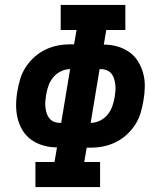

<svg xmlns="http://www.w3.org/2000/svg" viewBox="-20 -755 640 775"><path d="M123 0V-101H200L210 -160Q182 -160 155.5 -167.5Q129 -175 107.5 -190Q86 -205 72 -227.5Q58 -250 51.5 -276Q45 -302 45 -330Q45 -358 50 -386Q54 -411 61.5 -436Q69 -461 83.5 -483.5Q98 -506 118.5 -524.5Q139 -543 163 -554.5Q187 -566 212 -571Q237 -576 263 -576H279L289 -634H225V-735H486V-634H409L399 -575Q427 -575 453.5 -567.5Q480 -560 501.5 -545Q523 -530 537 -507.5Q551 -485 558 -459Q565 -433 564.5 -405Q564 -377 559 -349Q555 -324 547.5 -299Q540 -274 525.5 -251.5Q511 -229 490.5 -210.5Q470 -192 446 -180.5Q422 -169 397 -164Q372 -159 346 -159H330L320 -101H384V0ZM221 -259H227L263 -476Q244 -476 225.5 -467Q207 -458 194.5 -442.5Q182 -427 175.5 -408.5Q169 -390 166 -371Q164 -359 163 -346Q162 -333 163.5 -321Q165 -309 168.5 -297.5Q172 -286 179.5 -277Q187 -268 198 -263.5Q209 -259 221 -259ZM346 -259Q365 -259 383.5 -268Q402 -277 414.5 -292.5Q427 -308 433.5 -326.5Q440 -345 443 -364Q445 -376 446 -389Q447 -402 445.5 -414Q444 -426 440.5 -437.5Q437 -449 429.5 -458Q422 -467 411 -471.5Q400 -476 388 -476H382Z"/></svg>

Font: Iosevka Curly Slab Extended
Style: Bold Italic
Weight: 700
Width: 7
Italic angle: -9°
Monospace: yes
Designer: Belleve Invis
Foundry: Belleve Invis
Version: Version 11.0.0; ttfautohint (v1.8.3)